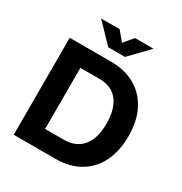

<svg xmlns="http://www.w3.org/2000/svg" viewBox="-211 -1095 1185 1250"><g transform="rotate(30 381.5 -470.0)"><path d="M72 0V-729H383Q487 -729 563.5 -685.5Q640 -642 682 -560.5Q724 -479 724 -364Q724 -255 684.5 -173Q645 -91 568.5 -45.5Q492 0 383 0ZM373 -594H230V-135H373Q459 -135 509 -192.5Q559 -250 559 -367Q559 -471 513 -532.5Q467 -594 373 -594ZM320 -801 186 -940H325L383 -871L441 -940H580L446 -801Z"/></g></svg>

Font: BDO Grotesk
Style: Bold
Weight: 700
Designer: Deni Anggara
Foundry: Lokal Container
Version: Version 2.000